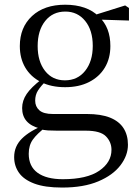

<svg xmlns="http://www.w3.org/2000/svg" viewBox="-20 -551 606 830"><path d="M248.5 259.8Q173.9 259.8 128.3 242.6Q82.7 225.4 62 195.8Q41.2 166.2 41.2 128Q41.2 81.5 74.8 48.1Q108.4 14.6 173.6 -11.3L178.8 -2.4Q140.2 27 122.2 52.1Q104.2 77.1 104.2 113.8Q104.2 168.1 142.4 195.9Q180.7 223.7 251.5 223.7Q355.6 223.7 408.8 187.3Q461.9 151 461.9 96.6Q461.9 63.1 438.1 38.5Q414.3 13.9 350.8 13.9H228Q204.9 13.9 186.9 12.8Q168.9 11.7 152.8 6.9V4.5Q75.7 -15.2 75.7 -83.9Q75.7 -115.9 95.3 -144.9Q115 -173.9 160.3 -208.6V-217.6L183.1 -206.2Q156.8 -179.2 144.4 -160.2Q132.1 -141.1 132.1 -115.9Q132.1 -90.3 150 -74.3Q167.9 -58.2 208.7 -58.2H355.5Q416.4 -58.2 455.5 -42.6Q494.6 -26.9 513.8 2.8Q533.1 32.6 533.1 75Q533.1 121.1 500.5 163.8Q467.9 206.5 404.7 233.1Q341.5 259.8 248.5 259.8ZM261.4 -174.1Q200.8 -174.1 156.8 -196.5Q112.8 -218.9 89.3 -258.7Q65.7 -298.6 65.7 -351.9Q65.7 -432.7 118.5 -481.7Q171.3 -530.6 261.6 -530.6Q308.5 -530.6 345.4 -517.7Q382.3 -504.7 406.1 -480.5L408.8 -477.8Q457.1 -432.4 457.1 -351.9Q457.1 -298.6 433.2 -258.7Q409.2 -218.9 365.3 -196.5Q321.5 -174.1 261.4 -174.1ZM260.6 -203.7Q315.5 -203.7 348.2 -244.9Q381 -286.1 381 -352.7Q381 -420.4 348.1 -460.7Q315.3 -501 262.4 -501Q207.8 -501 175.3 -460.2Q142.8 -419.4 142.8 -351.9Q142.8 -285.3 174.7 -244.5Q206.6 -203.7 260.6 -203.7ZM375.9 -467.3V-483.9H381.9L521.1 -527.5L537.5 -516.5V-462.2Z"/></svg>

Font: Noto Serif TC
Style: Regular
Weight: 200
Designer: Ryoko NISHIZUKA 西塚涼子 (kana & ideographs); Frank Grießhammer (Latin, Greek & Cyrillic); Wenlong ZHANG 张文龙 (bopomofo); San
Foundry: Adobe
Version: Version 2.001;hotconv 1.1.0;makeotfexe 2.6.0